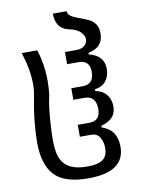

<svg xmlns="http://www.w3.org/2000/svg" viewBox="-102 -828 807 1102"><g transform="rotate(-10 301.0 -277.0)"><path d="M322.3 206.5Q182.6 206.5 125 143.6Q67.4 80.6 67.4 -49.8Q67.4 -96.2 74 -164.8Q80.6 -233.4 94.2 -301.3Q98.1 -320.8 100.6 -337.9Q103 -355 103 -379.4Q103 -423.8 94.7 -470Q86.4 -516.1 69.8 -567.9H160.2Q188.5 -481 188.5 -383.8Q188.5 -364.3 187.3 -343.5Q186 -322.8 183.1 -301.3Q173.8 -263.7 168.7 -214.4Q163.6 -165 161.1 -118.7Q158.7 -72.3 158.7 -43.9Q158.7 -6.8 164.6 26.1Q170.4 59.1 187.7 84.5Q205.1 109.9 239 124.3Q272.9 138.7 329.1 138.7Q391.1 138.7 418.9 118.2Q446.8 97.7 446.8 51.3Q446.8 14.6 430.4 -11.2Q414.1 -37.1 381.3 -37.1H314.9V-106.4H381.3Q446.8 -106.4 446.8 -175.8Q446.8 -211.9 430.7 -232.2Q414.6 -252.4 382.3 -252.4H314.9V-319.8H382.3Q446.8 -319.8 446.8 -393.6Q446.8 -460 381.3 -460H314.9V-530.8H381.3Q413.1 -530.8 429.9 -546.1Q446.8 -561.5 446.8 -582Q446.8 -604.5 425 -626Q403.3 -647.5 356 -656.2Q285.2 -672.9 284.7 -759.8H365.7Q365.7 -737.3 393.3 -723.9Q420.9 -710.4 458 -697.8Q468.8 -693.8 487.1 -684.8Q505.4 -675.8 520 -655.8Q534.7 -635.7 534.7 -600.1Q534.7 -519.5 447.3 -502.9V-493.2Q534.7 -473.1 534.7 -393.6Q534.7 -353.5 513.4 -325.2Q492.2 -296.9 447.3 -290V-280.3Q490.7 -272 512.7 -243.7Q534.7 -215.3 534.7 -175.8Q534.7 -137.7 513.7 -114Q492.7 -90.3 447.3 -77.6V-67.9Q534.7 -40 534.7 59.6Q534.7 206.5 322.3 206.5Z"/></g></svg>

Font: Vazir Code Hack
Style: Code-Hack
Weight: 400
Foundry: DejaVu fonts team - Redesigned by Saber Rastikerdar
Version: Version 1.1.2